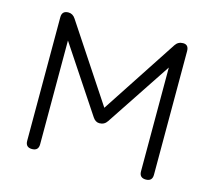

<svg xmlns="http://www.w3.org/2000/svg" viewBox="-95 -771 992 888"><g transform="rotate(15 400.5 -327.0)"><path d="M159 -31Q159 0 128 0Q97 0 97 -31V-623Q97 -654 128 -654Q149 -654 162 -634L402 -271L640 -634Q653 -654 677 -654Q704 -654 704 -623V-31Q704 0 673 0Q642 0 642 -31V-528L435 -216Q422 -196 398 -196Q379 -196 366 -216L159 -528Z"/></g></svg>

Font: Jura Medium
Style: Regular
Weight: 500
Designer: Daniel Johnson, Alexei Vanyashin
Foundry: Daniel Johnson
Version: Version 5.103